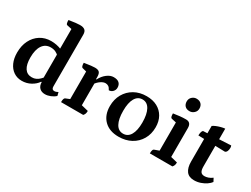

<svg xmlns="http://www.w3.org/2000/svg" viewBox="-60 -1285 2415 1848"><g transform="rotate(30 1147.5 -361.0)"><path d="M208.4 12Q156.7 12 117.4 -14.7Q78.1 -41.5 56.5 -89.7Q35 -137.9 35 -202.4Q35 -279.3 64.3 -337.5Q93.5 -395.8 145.7 -428.9Q197.9 -462 265.7 -462Q295.4 -462 325.2 -456.2Q355 -450.4 384.1 -438.2L374.8 -426.3V-671.8L386.8 -656.8L321.6 -670.9Q306.7 -673.7 306.7 -720.3Q353.3 -727.6 381.1 -730.8Q409 -734 426.9 -734Q465.3 -734 483 -718.9Q500.8 -703.8 500.8 -669.7V-94.1Q500.8 -76.2 508 -67.6Q515.3 -59.1 530.1 -59.1Q540.7 -59.1 552.1 -63.2Q563.6 -67.4 570.4 -72.1L580.1 -33.9Q558.1 -13.2 526.8 -0.6Q495.5 12 466.2 12Q427.5 12 405 -10.9Q382.5 -33.7 382.5 -74.1H376.3Q351.2 -36.8 306.4 -12.4Q261.7 12 208.4 12ZM275.1 -65.6Q301.8 -65.6 322.4 -75.5Q343.1 -85.4 359.5 -101.7Q376 -118 389.5 -136.1L377.2 -109.3V-394.1L389.5 -364.7Q369.9 -385.2 346.7 -396.1Q323.5 -406.9 291.6 -406.9Q233.8 -406.9 201.5 -359.6Q169.3 -312.2 169.3 -225.1Q169.3 -146.9 196.2 -106.2Q223.2 -65.6 275.1 -65.6Z M640 0Q640 -44.4 656 -50.9L713 -73.9L702 -56.9V-388.3L713.5 -372.8L655.4 -387.9Q648.4 -389.9 644.2 -402.7Q640 -415.4 640 -437.3Q689.4 -445.1 715.1 -448Q740.9 -451 757.9 -451Q792.7 -451 807 -436.1Q821.2 -421.3 821.2 -383.5V-349.6L811.6 -359.7H826.6Q850.4 -406.3 887 -434.1Q923.6 -462 960 -462Q1002.1 -462 1021.9 -443.2Q1041.7 -424.5 1041.7 -391.4Q1041.7 -365.6 1024.1 -347.1Q1006.6 -328.6 980.9 -328.6Q968.7 -353.3 954.2 -362.7Q939.6 -372.2 920.7 -372.2Q896.8 -372.2 868.9 -353Q841.1 -333.9 821 -304.7L828.5 -329.1V-55.7L813.6 -77.7L905.5 -55.1Q905.5 -37 901.6 -24.9Q897.6 -12.9 886.6 0Z M1284.6 12Q1182.6 12 1124.3 -45.5Q1066 -103.1 1066 -202.4Q1066 -278.3 1099.3 -336.8Q1132.6 -395.4 1191.4 -428.7Q1250.3 -462 1327.1 -462Q1395.4 -462 1445.4 -435.3Q1495.3 -408.5 1522.8 -359.9Q1550.3 -311.2 1550.3 -244.8Q1550.3 -169.7 1516.6 -111.7Q1482.9 -53.6 1422.9 -20.8Q1362.9 12 1284.6 12ZM1307.6 -35.1Q1360.2 -35.1 1388.4 -83.7Q1416.5 -132.3 1416.5 -220.7Q1416.5 -312.7 1388.4 -363.8Q1360.3 -414.9 1307.9 -414.9Q1256.2 -414.9 1227.9 -366.4Q1199.7 -317.8 1199.7 -227.4Q1199.7 -134.5 1227.5 -84.8Q1255.2 -35.1 1307.6 -35.1Z M1627 0Q1627 -46 1643 -50.9L1706.1 -73.9L1695.1 -58.6V-395.4L1707.1 -380.4L1642.4 -395Q1627 -398.4 1627 -444.5Q1665.5 -450.4 1697.9 -454Q1730.3 -457.6 1765.8 -457.6Q1822.2 -457.6 1822.2 -393.8V-61.9L1810.2 -75.8L1896.5 -54.6Q1896.5 -36.4 1892.5 -24.6Q1888.6 -12.9 1877.6 0ZM1753.8 -542.2Q1719.9 -542.2 1701.9 -561.3Q1683.9 -580.4 1683.9 -611.5Q1683.9 -642.2 1705.3 -661.7Q1726.7 -681.3 1753.8 -681.3Q1788.1 -681.3 1806.6 -662.1Q1825 -643 1825 -611.5Q1825 -581.8 1803.3 -562Q1781.7 -542.2 1753.8 -542.2Z M2123.5 12Q2065.1 12 2037.5 -25.2Q2010 -62.4 2010 -129.7V-526.2Q2023.9 -536.4 2045.1 -545.2Q2066.3 -553.9 2090.3 -560.5Q2114.4 -567.1 2136.5 -569V-148.5Q2136.5 -109.9 2148.6 -91.3Q2160.8 -72.7 2190.7 -72.7Q2209.7 -72.7 2231.9 -80.2Q2254.1 -87.7 2275.5 -104.3L2294.9 -67.6Q2281.8 -48.6 2255.1 -30.2Q2228.5 -11.7 2194.3 0.1Q2160.2 12 2123.5 12ZM2244 -375.3 1945.1 -383.4Q1945.1 -402.4 1949.5 -419.5Q1953.9 -436.6 1962.3 -442.5L2267.1 -457.6Q2269.5 -451.7 2270.7 -445.9Q2272 -440 2272 -433.6Q2272 -411.3 2264.8 -395.4Q2257.7 -379.5 2244 -375.3Z"/></g></svg>

Font: Petrona
Style: Regular
Weight: 400
Designer: Ringo R. Seeber
Foundry: Ringo R. Seeber
Version: Version 2.001; ttfautohint (v1.8.3)